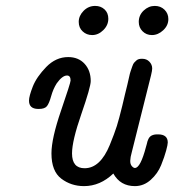

<svg xmlns="http://www.w3.org/2000/svg" viewBox="-20 -631 595 656"><path d="M79.1 -287.1Q79.1 -302.2 92 -335.2Q105 -368.2 137.9 -402.1Q170.9 -436 212.9 -436Q248 -436 269 -413.1Q290 -390.1 290 -354Q290 -334 258.1 -241.9Q226.1 -149.9 226.1 -106.9Q226.1 -56.2 269 -56.2Q295.9 -56.2 317.4 -76.2Q338.9 -96.2 355 -135.5Q371.1 -174.8 379.2 -200.4Q387.2 -226.1 397.9 -270Q401.9 -288.1 407 -308.6Q412.1 -329.1 415 -341.1Q418 -353 420.9 -366.9Q423.8 -380.9 426.5 -388.4Q429.2 -396 432.1 -404.5Q435.1 -413.1 438 -416.5Q440.9 -419.9 445.6 -424.1Q450.2 -428.2 455.1 -429.2Q460 -430.2 465.8 -430.2Q481 -430.2 490.5 -420.2Q500 -410.2 500 -397Q500 -390.1 496.1 -374L430.2 -110.8Q425.3 -93.8 425 -81.8Q424.8 -69.8 430.4 -63.5Q436 -57.1 440.9 -57.1Q460 -57.1 479 -129.9Q480 -131.8 481.4 -138.4Q482.9 -145 483.9 -148.4Q484.9 -151.9 487.5 -157Q490.2 -162.1 493.7 -165Q497.1 -168 502.9 -169.9Q508.8 -171.9 516.1 -171.9H520Q553.2 -171.9 553.2 -144Q553.2 -137.2 547.6 -116.2Q542 -95.2 530.5 -66.7Q519 -38.1 495.1 -16.6Q471.2 4.9 440.9 4.9Q391.1 4.9 367.2 -38.1Q322.3 4.9 267.1 4.9Q223.1 4.9 189.5 -20.5Q155.8 -45.9 155.8 -106.9Q155.8 -157.7 188.5 -252.9Q221.2 -348.1 221.2 -356Q221.2 -373 209 -373Q192.9 -373 173.8 -346.2Q161.6 -327.1 154.8 -302.5Q147.9 -277.8 140.4 -268.3Q132.8 -258.8 112.8 -258.8H109.9Q79.1 -259.3 79.1 -287.1ZM249 -556.2Q249 -577.1 265.6 -594Q282.2 -610.8 305.2 -610.8Q324.2 -610.8 337.2 -598.9Q350.1 -586.9 350.1 -566.9Q350.1 -544.9 333 -528.1Q315.9 -511.2 294.9 -511.2Q275.9 -511.2 262.5 -523.7Q249 -536.1 249 -556.2ZM454.1 -556.2Q454.1 -579.1 470.9 -595Q487.8 -610.8 508.8 -610.8Q528.8 -610.8 542 -597.9Q555.2 -585 555.2 -565.9Q555.2 -543.9 537.6 -527.6Q520 -511.2 499 -511.2Q480 -511.2 467 -524.2Q454.1 -537.1 454.1 -556.2Z"/></svg>

Font: CMU Typewriter Text
Style: Italic
Weight: 500
Italic angle: -14.04°
Version: Version 0.7.0